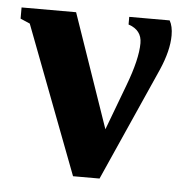

<svg xmlns="http://www.w3.org/2000/svg" viewBox="-42 -499 531 550"><g transform="rotate(5 223.0 -224.5)"><path d="M187.5 9.8 25.9 -415 -1.5 -426.8V-459H155.3L268.1 -132.3L316.9 -262.2Q346.7 -340.8 346.7 -386.7Q346.7 -424.3 308.1 -437V-459H424.3Q433.6 -442.9 433.6 -416.5Q433.6 -373 408.7 -315.9L263.7 9.8Z"/></g></svg>

Font: Tinos
Style: Bold
Weight: 700
Designer: Steve Matteson
Foundry: Monotype Imaging Inc.
Version: Version 1.23